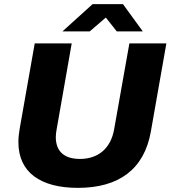

<svg xmlns="http://www.w3.org/2000/svg" viewBox="-20 -897 825 929"><path d="M282 -745H414L492 -812L545 -745H671L575 -877H428ZM357 12C555 12 678 -78 710 -261L785 -687H606L532 -270C516 -181 457 -128 367 -128C288 -128 250 -167 250 -234C250 -246 252 -261 254 -271L327 -687H148L75 -273C71 -250 69 -229 69 -209C69 -63 176 12 357 12Z"/></svg>

Font: Archivo ExtraBold
Style: Italic
Weight: 800
Italic angle: -10°
Designer: Hector Gatti
Foundry: Omnibus-Type
Version: Version 2.001